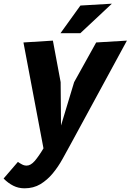

<svg xmlns="http://www.w3.org/2000/svg" viewBox="-28 -780 708 1040"><path d="M300.5 -335 258.5 -560 99 -550 207.5 23.5Q183 65 160 92Q138 117 116.5 117Q102.5 117 91 110.5Q78.5 104 69 97L-8.5 187Q16 212 44 226Q71.5 240 105 240Q153.5 240 191 217.5Q228.5 194.5 257.5 159.5Q287 124 311 80.5Q325.5 55 357.5 -4L659.5 -560L493 -550L373.5 -335L302.5 -100ZM407.5 -750 299.5 -600H407L578 -760Z"/></svg>

Font: B612
Style: Regular
Weight: 700
Italic angle: -10°
Designer: Nicolas Chauveau, Thomas Paillot, Jonathan Favre-Lamarine, Jean-Luc Vinot
Foundry: AIRBUS
Version: Version 1.008